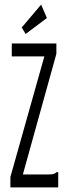

<svg xmlns="http://www.w3.org/2000/svg" viewBox="-20 -811 290 831"><path d="M25 -45 172 -567H31V-623H224V-578L79 -56H188Q205 -56 212 -58Q219 -60 225 -66H232V0H25ZM91 -664 74 -692 158 -791 183 -733Z"/></svg>

Font: Inconsolata UltraCondensed
Style: Regular
Weight: 400
Width: 1
Monospace: yes
Designer: Raph Levien, Cyreal, Brenton Simpson
Foundry: Raph Levien, Cyreal, Google
Version: Version 3.001; ttfautohint (v1.8.2.53-6de2)